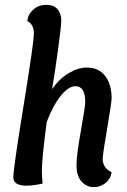

<svg xmlns="http://www.w3.org/2000/svg" viewBox="-20 -763 525 793"><path d="M173 -259Q153 -109 153 -59Q153 -30 156 -5Q117 4 90 4Q35 4 35 -31Q35 -66 77.5 -327.5Q120 -589 120 -625Q120 -662 93 -676Q95 -703 117 -723Q139 -743 171 -743Q203 -743 218 -724.5Q233 -706 233 -679Q233 -655 219 -553Q205 -451 195 -395Q225 -438 264 -461Q303 -484 339 -484Q388 -484 414.5 -449Q441 -414 441 -358Q441 -340 423.5 -238Q406 -136 404 -108Q404 -69 441 -52Q437 -24 415.5 -7Q394 10 368 10Q338 10 317 -13Q296 -36 296 -80Q296 -122 314 -222.5Q332 -323 332 -342Q332 -407 292 -407Q262 -407 229.5 -365.5Q197 -324 173 -259Z"/></svg>

Font: Overlock
Style: Bold Italic
Weight: 700
Version: Version 1.001